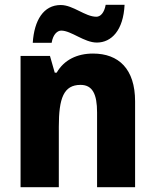

<svg xmlns="http://www.w3.org/2000/svg" viewBox="-20 -834 650 803"><path d="M117 -655H196C202 -692 221 -706 236 -706C278 -706 332 -656 385 -656C446 -656 496 -707 501 -814H422C416 -780 400 -764 383 -764C336 -764 286 -813 234 -813C162 -813 123 -749 117 -655ZM369 -610C303 -610 248 -584 217 -530H209L189 -600H66V-51H226V-304C226 -423 246 -479 317 -479C367 -479 386 -440 386 -364V-51H545V-410C545 -546 476 -610 369 -610Z"/></svg>

Font: Noto Sans Tamil UI SemiCondensed ExtraBold
Style: Regular
Weight: 800
Width: 4
Designer: Jelle Bosma - Monotype Design Team
Foundry: Monotype Imaging Inc.
Version: Version 2.004